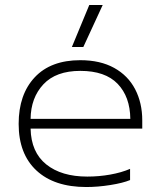

<svg xmlns="http://www.w3.org/2000/svg" viewBox="-20 -737 647 772"><path d="M339 -717H393L315 -548H269ZM55 -239Q55 -357 119.5 -426Q184 -495 303 -495Q383 -495 439 -464Q495 -433 523.5 -378Q552 -323 552 -253V-220H103Q105 -125 166 -76Q227 -27 331 -27Q378 -27 423 -35Q468 -43 503 -58V-13Q474 -1 423.5 7Q373 15 327 15Q198 15 126.5 -51.5Q55 -118 55 -239ZM504 -259Q503 -348 453 -400Q403 -452 303 -452Q205 -452 154.5 -398Q104 -344 103 -259Z"/></svg>

Font: Prompt ExtraLight
Style: Regular
Weight: 275
Designer: Katatrad Team
Foundry: CadsonDemak
Version: Version 1.000